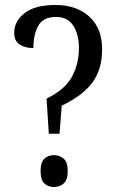

<svg xmlns="http://www.w3.org/2000/svg" viewBox="-20 -744 478 771"><path d="M176 -207 167 -348Q241 -384 269 -436Q297 -488 297 -552Q297 -605 274.5 -640.5Q252 -676 205 -676Q154 -676 134 -641Q114 -606 114 -551Q80 -551 58.5 -565.5Q37 -580 37 -612Q37 -659 79 -691.5Q121 -724 203 -724Q287 -724 338.5 -677.5Q390 -631 390 -546Q390 -463 349.5 -410.5Q309 -358 228 -320L219 -207ZM196 7Q174 7 158.5 -7Q143 -21 143 -57Q143 -93 158.5 -107Q174 -121 196 -121Q219 -121 235.5 -107Q252 -93 252 -57Q252 -21 235.5 -7Q219 7 196 7Z"/></svg>

Font: Noto Serif Tamil Condensed
Style: Regular
Weight: 400
Width: 3
Designer: Indian Type Foundry, Tom Grace, and the Monotype Design Team
Foundry: Monotype Imaging Inc.
Version: Version 2.004